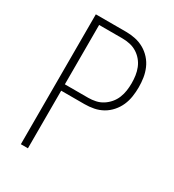

<svg xmlns="http://www.w3.org/2000/svg" viewBox="-178 -838 855 941"><g transform="rotate(30 250.0 -367.5)"><path d="M86 0V-735H258Q284 -735 310 -729.5Q336 -724 359 -711Q382 -698 400 -678Q418 -658 428.5 -633.5Q439 -609 443 -583Q447 -557 447 -530Q447 -504 443 -477.5Q439 -451 428.5 -427Q418 -403 400 -382.5Q382 -362 359 -349Q336 -336 310 -331Q284 -326 258 -326H126V0ZM126 -362H258Q279 -362 300 -366.5Q321 -371 339 -382.5Q357 -394 371 -410.5Q385 -427 393 -447Q401 -467 404 -488Q407 -509 407 -530Q407 -552 404 -573Q401 -594 393 -614Q385 -634 371 -650.5Q357 -667 339 -678Q321 -689 300 -693.5Q279 -698 258 -698H126Z"/></g></svg>

Font: Iosevka Term Curly Extralight
Style: Regular
Weight: 200
Designer: Belleve Invis
Foundry: Belleve Invis
Version: Version 32.3.0